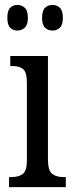

<svg xmlns="http://www.w3.org/2000/svg" viewBox="-20 -765 300 785"><path d="M17 0V-41H27Q56 -41 73 -53.5Q90 -66 90 -110V-425Q90 -469 75 -482Q60 -495 32 -495H22V-536H176V-115Q176 -68 193 -54.5Q210 -41 239 -41H249V0ZM195 -640Q177 -640 164.5 -651.5Q152 -663 152 -692Q152 -722 164.5 -733.5Q177 -745 195 -745Q212 -745 224.5 -733.5Q237 -722 237 -692Q237 -663 224.5 -651.5Q212 -640 195 -640ZM51 -640Q34 -640 22 -651.5Q10 -663 10 -692Q10 -722 22 -733.5Q34 -745 51 -745Q68 -745 81 -733.5Q94 -722 94 -692Q94 -663 81 -651.5Q68 -640 51 -640Z"/></svg>

Font: Noto Serif ExtraCondensed
Style: Regular
Weight: 400
Width: 2
Designer: Monotype Design Team
Foundry: Monotype Imaging Inc.
Version: Version 2.015